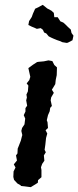

<svg xmlns="http://www.w3.org/2000/svg" viewBox="-20 -758 323 792"><path d="M36 -51 44 -67 37 -80 50 -96 46 -117 52 -125 53 -145 57 -155 66 -178 70 -194 72 -201 68 -218 71 -230 81 -245 84 -269 78 -283 85 -298V-312L92 -322L88 -344L91 -356L89 -368L95 -381L97 -405L90 -414L101 -428L105 -441L97 -477L116 -491L133 -502L139 -503L161 -505L180 -509L196 -506L204 -490L215 -480L214 -448L210 -429L208 -411L202 -401L194 -388L202 -375L191 -356L189 -344L194 -321L187 -313L185 -299L178 -283L173 -262L176 -254L178 -230L168 -221L175 -207L170 -189L167 -161L164 -140L169 -130L161 -117L163 -95L154 -82L149 -68L151 -57V-27L137 -15L136 -4L107 14L66 9V7L52 -1L38 -16L35 -28ZM255 -581 237 -584 226 -589 214 -593 202 -598 193 -602 181 -608 171 -620 162 -624 157 -635 148 -642 132 -639 121 -644 111 -648 97 -655 100 -671 111 -688 116 -702 125 -722 138 -728 156 -738 164 -732 175 -723 192 -714 202 -705 204 -687H218L229 -670L241 -665L250 -657L260 -647L272 -636L275 -622L283 -611L279 -592L260 -582Z"/></svg>

Font: Winky Rough
Style: Italic
Weight: 400
Italic angle: -8.97852°
Designer: Simon Atzbach
Foundry: typofactur
Version: Version 1.206